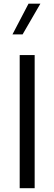

<svg xmlns="http://www.w3.org/2000/svg" viewBox="-20 -998 287 1018"><path d="M131.2 -978.4 46.1 -815.6H99.8L194.1 -978.4ZM163.8 0V-706.1H84.4V0Z"/></svg>

Font: Estedad-FD VF
Style: Regular
Weight: 100
Designer: Amin Abedi
Version: Version 7.3